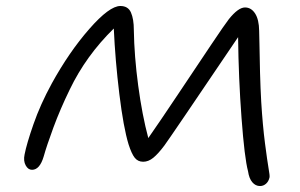

<svg xmlns="http://www.w3.org/2000/svg" viewBox="-20 -666 1003 641"><path d="M848.1 -44.9Q833 -44.9 822.3 -57.6Q811.5 -70.3 808.1 -94.2Q796.4 -137.7 786.4 -271.5Q776.4 -405.3 774.9 -542Q546.9 -204.6 528.8 -180.2Q508.3 -152.8 491.9 -139.4Q475.6 -126 458 -126Q440.4 -126 429.9 -139.2Q419.4 -152.3 409.2 -184.1Q392.1 -240.2 378.4 -352.3Q364.7 -464.4 359.9 -570.8Q267.1 -480 212.9 -367.2Q181.2 -302.2 158.2 -240Q135.3 -177.7 126 -144Q112.8 -99.1 86.9 -99.1Q73.7 -99.1 65.7 -114Q57.6 -128.9 62 -149.9Q68.8 -185.5 91.8 -251.5Q114.7 -317.4 152.8 -387.2Q210.9 -492.7 278.1 -569.3Q345.2 -646 381.8 -646Q407.7 -646 417.2 -624.3Q426.8 -602.5 426.8 -565.9Q428.2 -478.5 441.4 -380.1Q454.6 -281.7 475.1 -205.1Q512.7 -258.8 575.4 -352.8Q638.2 -446.8 684.6 -516.1Q731 -585.4 744.1 -602.1Q775.4 -641.1 797.9 -641.1Q818.8 -641.1 831.8 -620.8Q844.7 -600.6 845.2 -563Q845.7 -558.1 846.2 -518.6Q846.7 -479 848.1 -424.6Q849.6 -370.1 852.1 -326.2Q856.9 -248 864.7 -187.5Q872.6 -127 876.7 -103.5Q880.9 -80.1 879.9 -74.2Q877 -60.5 868.2 -52.7Q859.4 -44.9 848.1 -44.9Z"/></svg>

Font: Shantell Sans Irregular Bouncy
Style: Italic
Weight: 300
Italic angle: -11.31°
Designer: Stephen Nixon, Anya Danilova, Shantell Martin
Foundry: Arrow Type
Version: Version 1.006;[9816181b4]